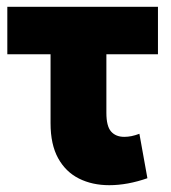

<svg xmlns="http://www.w3.org/2000/svg" viewBox="-20 -530 503 564"><path d="M301 14Q251 14 212 -5.5Q173 -25 150.8 -65.2Q128.5 -105.5 128.5 -168V-370.5H1.5V-510H444V-370.5H292.5V-198.5Q292.5 -159.5 306.2 -143.8Q320 -128 345 -128Q355.5 -128 366.5 -130.2Q377.5 -132.5 389.5 -137L413 -6.5Q384.5 3.5 356 8.8Q327.5 14 301 14Z"/></svg>

Font: Geologica Cursive
Style: Bold
Weight: 700
Designer: Sindre Bremnes, Frode Helland
Foundry: Monokrom Skriftforlag AS
Version: Version 1.010;gftools[0.9.28]